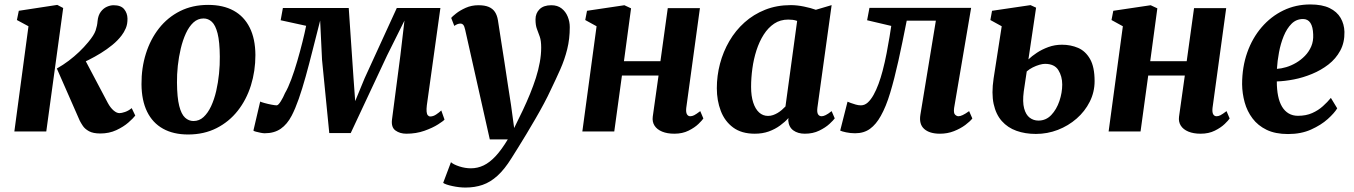

<svg xmlns="http://www.w3.org/2000/svg" viewBox="-20 -591 6085 863"><path d="M44.5 0 108 -473 56 -501 64.5 -542.5 237.5 -569 264 -555 188 0ZM431 9Q398.5 9 380 -1.2Q361.5 -11.5 352.5 -25Q343.5 -38.5 338.5 -48.5L235.5 -283Q264.5 -299.5 289.2 -318.2Q314 -337 335.8 -357.8Q357.5 -378.5 376.5 -401.5Q402.5 -432.5 409.8 -454Q417 -475.5 418.5 -496Q421 -522 432.8 -537.8Q444.5 -553.5 460.2 -560.5Q476 -567.5 490.5 -567.5Q523.5 -567.5 538 -549.8Q552.5 -532 553 -508Q553.5 -483 545.5 -464.2Q537.5 -445.5 526.5 -431.5Q509.5 -409 485 -389Q460.5 -369 433.2 -352.2Q406 -335.5 379.5 -322.2Q353 -309 331 -300L348.5 -348L465 -127.5Q476.5 -106.5 490.5 -94.5Q504.5 -82.5 517 -82.5Q526.5 -82.5 542 -87.8Q557.5 -93 572 -105L588 -71.5Q579 -59.5 557 -40.2Q535 -21 502.8 -6Q470.5 9 431 9Z M915.5 -569Q983 -569 1030 -543.2Q1077 -517.5 1102.2 -467.2Q1127.5 -417 1128 -344Q1128 -271.5 1107.8 -207Q1087.5 -142.5 1048.5 -93Q1009.5 -43.5 953.2 -15Q897 13.5 825.5 13.5Q759.5 13.5 712.8 -12.5Q666 -38.5 641.2 -89Q616.5 -139.5 616 -212.5Q615.5 -285.5 635.8 -350Q656 -414.5 694.8 -463.8Q733.5 -513 789.2 -541Q845 -569 915.5 -569ZM895 -508Q869 -508 849.2 -489.8Q829.5 -471.5 815.5 -441Q801.5 -410.5 792.5 -372.8Q783.5 -335 779.2 -295.2Q775 -255.5 775.5 -219.5Q776 -153 785.5 -115.2Q795 -77.5 811.8 -62.2Q828.5 -47 849.5 -47Q875.5 -47 895 -65Q914.5 -83 928.8 -113.5Q943 -144 951.8 -182Q960.5 -220 964.5 -260Q968.5 -300 968 -336.5Q967.5 -403.5 958 -440.8Q948.5 -478 932.2 -493Q916 -508 895 -508Z M1806.5 10Q1777.5 10 1757.5 -4.5Q1737.5 -19 1742 -54L1779.5 -341L1798 -498.5L1720 -342L1556.5 7H1460L1427.5 -322L1419 -498.5Q1401.5 -430.5 1385.5 -366.8Q1369.5 -303 1354 -247.2Q1338.5 -191.5 1322.8 -146.5Q1307 -101.5 1291 -71Q1271 -32.5 1241.8 -12.2Q1212.5 8 1169.5 8Q1163 8 1151.5 5.8Q1140 3.5 1130 0.8Q1120 -2 1119 -4L1149.5 -134.5Q1154 -132 1169.2 -127.8Q1184.5 -123.5 1200.8 -120.5Q1217 -117.5 1223.5 -117.5Q1227.5 -117.5 1232.2 -122.5Q1237 -127.5 1242.2 -135.8Q1247.5 -144 1252.2 -153.5Q1257 -163 1261 -172.5Q1275 -196 1289.2 -234.2Q1303.5 -272.5 1316.2 -316.5Q1329 -360.5 1339.5 -402.5Q1350 -444.5 1356 -475L1241.5 -500L1251.5 -555H1547.5L1569 -239.5L1576.5 -136.5L1619 -239.5L1763.5 -555H1959.5L1898.5 -117.5Q1896.5 -100.5 1897.5 -89.2Q1898.5 -78 1903 -72.8Q1907.5 -67.5 1914 -67.5Q1927 -67.5 1940.2 -76.2Q1953.5 -85 1963.5 -94.5L1978 -53.5Q1973.5 -47.5 1949.2 -32Q1925 -16.5 1887.8 -3.2Q1850.5 10 1806.5 10Z M2071 -456.5Q2067.5 -473 2062.5 -479Q2057.5 -485 2049.5 -485Q2043 -485 2036.2 -482.5Q2029.5 -480 2022 -474.5L2008 -510.5Q2012.5 -516.5 2029.8 -530.2Q2047 -544 2073.2 -555.8Q2099.5 -567.5 2130.5 -567.5Q2159 -567.5 2177 -559.8Q2195 -552 2204.8 -537Q2214.5 -522 2218 -500.5Q2225 -452.5 2232.8 -404.8Q2240.5 -357 2247.8 -309.2Q2255 -261.5 2262.2 -214Q2269.5 -166.5 2277 -118.5L2291 -15.5L2330 -95.5Q2347.5 -132.5 2362.5 -169.2Q2377.5 -206 2388.8 -241.2Q2400 -276.5 2406.2 -310.8Q2412.5 -345 2412.5 -377Q2412.5 -408 2406.2 -426Q2400 -444 2393.5 -460.5Q2387 -477 2387 -504Q2387 -531.5 2405.2 -549.5Q2423.5 -567.5 2458 -567.5Q2486 -567.5 2504.2 -553.2Q2522.5 -539 2531.8 -516.2Q2541 -493.5 2541 -469Q2541 -416 2529.5 -369.8Q2518 -323.5 2498.5 -279.5Q2479 -235.5 2456 -188Q2443 -159.5 2425 -125.8Q2407 -92 2386.5 -56.8Q2366 -21.5 2346 11.8Q2326 45 2308.5 73Q2291 101 2279 120Q2248 170 2216 199Q2184 228 2149 240Q2114 252 2072 252Q2044 252 2013 245.2Q1982 238.5 1972 231L2007 138Q2017.5 148 2044 156.8Q2070.5 165.5 2096.5 165.5Q2126.5 165.5 2153.8 152.5Q2181 139.5 2207.8 110.8Q2234.5 82 2262.5 35.5H2181.5Z M3064.5 -105.5Q3062.5 -86 3067.8 -77.2Q3073 -68.5 3082.5 -68.5Q3091 -68.5 3100 -73Q3109 -77.5 3127.5 -91.5L3141.5 -58.5Q3136.5 -50.5 3119.5 -34Q3102.5 -17.5 3075 -3.8Q3047.5 10 3011 10Q2979 10 2956 0.5Q2933 -9 2922 -26.2Q2911 -43.5 2914 -66.5L2940 -251.5H2775.5L2741 0H2597.5L2661.5 -473L2610.5 -501L2618.5 -542.5L2786.5 -567.5L2816.5 -553.5L2784.5 -316H2948.5L2981.5 -554.5H3126Z M3654 -106.5Q3651.5 -86 3657 -77.2Q3662.5 -68.5 3673 -68.5Q3680.5 -68.5 3691 -73.5Q3701.5 -78.5 3718 -91.5L3732 -59Q3726.5 -51 3708.5 -34.2Q3690.5 -17.5 3662.2 -3.8Q3634 10 3597.5 10Q3566.5 10 3546 -4.8Q3525.5 -19.5 3523 -49.5L3524 -60.5Q3508.5 -43 3486.2 -26.8Q3464 -10.5 3435.8 -0.2Q3407.5 10 3372.5 10Q3313 10 3275.2 -18Q3237.5 -46 3219.8 -92.5Q3202 -139 3202 -194.5Q3202 -250.5 3216.2 -304.5Q3230.5 -358.5 3258.2 -406.2Q3286 -454 3326.5 -490.2Q3367 -526.5 3419.2 -547.2Q3471.5 -568 3534.5 -568Q3562 -568 3593.8 -561.5Q3625.5 -555 3647 -547L3718 -568ZM3563 -497Q3553.5 -500.5 3543.2 -501.8Q3533 -503 3523 -503Q3487 -503 3459.8 -484.8Q3432.5 -466.5 3412.8 -435.5Q3393 -404.5 3380.2 -365Q3367.5 -325.5 3361.8 -283.2Q3356 -241 3356 -200.5Q3356 -159.5 3365.5 -130.2Q3375 -101 3392 -85.5Q3409 -70 3432 -70Q3444 -70 3454.8 -73.8Q3465.5 -77.5 3475.5 -83.5Q3485.5 -89.5 3494.2 -97Q3503 -104.5 3510.5 -112.5Z M4268.5 -105.5Q4265.5 -82.5 4273 -75.5Q4280.5 -68.5 4288 -68.5Q4296 -68.5 4307.2 -73.8Q4318.5 -79 4336 -91.5L4350.5 -58.5Q4340.5 -45.5 4318.8 -29.2Q4297 -13 4267.8 -1.5Q4238.5 10 4205 10Q4158 10 4134 -11.5Q4110 -33 4117 -75.5L4186.5 -498H4055.5Q4036 -398.5 4018 -317.2Q4000 -236 3981.2 -173.8Q3962.5 -111.5 3939 -70Q3918 -32 3890.5 -12Q3863 8 3823.5 8Q3803 8 3783 3.8Q3763 -0.5 3756.5 -4L3789.5 -134Q3794 -132 3804 -128.2Q3814 -124.5 3826.2 -121Q3838.5 -117.5 3849.5 -117.5Q3866.5 -117.5 3880.5 -130.2Q3894.5 -143 3906.5 -164.5Q3918.5 -186 3928.8 -213.8Q3939 -241.5 3947 -272Q3957.5 -312 3965.2 -352.2Q3973 -392.5 3978.2 -425Q3983.5 -457.5 3986 -474.5L3877.5 -500L3888 -555.5H4345Z M4636 11Q4588 11 4548.8 -3Q4509.5 -17 4483 -46.8Q4456.5 -76.5 4446.2 -123.8Q4436 -171 4446 -238L4482.5 -473L4431.5 -501L4439 -542.5L4612 -568L4637 -556.5L4602.5 -324Q4617.5 -338.5 4640.5 -353.8Q4663.5 -369 4692.2 -379.5Q4721 -390 4753.5 -390Q4792.5 -390 4825.8 -375.8Q4859 -361.5 4879.5 -325.8Q4900 -290 4900 -226.5Q4900 -177 4878.2 -133.8Q4856.5 -90.5 4819.2 -58Q4782 -25.5 4734.8 -7.2Q4687.5 11 4636 11ZM4647.5 -49Q4681.5 -49 4705.2 -74Q4729 -99 4741.8 -136.8Q4754.5 -174.5 4754.5 -211Q4754.5 -248 4737 -276Q4719.5 -304 4677 -304Q4666.5 -304 4651.8 -299.8Q4637 -295.5 4622 -288Q4607 -280.5 4595 -270Q4591.5 -247.5 4588.2 -224.5Q4585 -201.5 4581.5 -179.5Q4575.5 -133 4583.2 -104Q4591 -75 4608.2 -62Q4625.5 -49 4647.5 -49Z M5430 -105.5Q5428 -86 5433.2 -77.2Q5438.5 -68.5 5448 -68.5Q5456.5 -68.5 5465.5 -73Q5474.5 -77.5 5493 -91.5L5507 -58.5Q5502 -50.5 5485 -34Q5468 -17.5 5440.5 -3.8Q5413 10 5376.5 10Q5344.5 10 5321.5 0.5Q5298.5 -9 5287.5 -26.2Q5276.5 -43.5 5279.5 -66.5L5305.5 -251.5H5141L5106.5 0H4963L5027 -473L4976 -501L4984 -542.5L5152 -567.5L5182 -553.5L5150 -316H5314L5347 -554.5H5491.5Z M5990.5 -104Q5977.5 -82.5 5947.8 -55.8Q5918 -29 5873.2 -8.8Q5828.5 11.5 5769.5 11.5Q5712.5 11.5 5673.2 -7.5Q5634 -26.5 5609.8 -58.8Q5585.5 -91 5574.5 -131Q5563.5 -171 5563 -212.5Q5563 -289.5 5586 -354.8Q5609 -420 5650.8 -468.5Q5692.5 -517 5748.2 -544Q5804 -571 5869.5 -571Q5922.5 -571 5956 -554.8Q5989.5 -538.5 6005.8 -510.5Q6022 -482.5 6023 -448Q6024 -400 6004.2 -363.5Q5984.5 -327 5951.2 -301.2Q5918 -275.5 5877.5 -258.8Q5837 -242 5795.8 -234Q5754.5 -226 5719 -225Q5719 -188.5 5724.8 -160Q5730.5 -131.5 5742.5 -111.5Q5754.5 -91.5 5772.5 -81Q5790.5 -70.5 5814 -70.5Q5850.5 -70.5 5878 -82.8Q5905.5 -95 5926.2 -113.8Q5947 -132.5 5962 -151ZM5837 -505.5Q5806.5 -505.5 5785.2 -484.2Q5764 -463 5750 -428.8Q5736 -394.5 5728.8 -355.5Q5721.5 -316.5 5719.5 -281.5Q5738.5 -282.5 5761.2 -289.2Q5784 -296 5805.8 -308.8Q5827.5 -321.5 5845.5 -340Q5863.5 -358.5 5873.8 -382.5Q5884 -406.5 5882.5 -436Q5881.5 -470.5 5870 -488Q5858.5 -505.5 5837 -505.5Z"/></svg>

Font: Merriweather ExtraBold
Style: Italic
Weight: 800
Italic angle: -7.8°
Version: Version 2.101